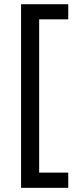

<svg xmlns="http://www.w3.org/2000/svg" viewBox="-20 -734 369 912"><path d="M304.2 158.2H80.1V-713.9H304.2V-642.1H166V85.9H304.2Z"/></svg>

Font: NotoPenekeko
Style: Regular
Weight: 400
Designer: Monotype Design team
Foundry: Monotype Imaging Inc.
Version: Version 1.04